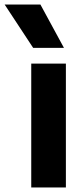

<svg xmlns="http://www.w3.org/2000/svg" viewBox="-84 -828 364 848"><path d="M54 0V-547H207V0ZM62.5 -616.5 -63.5 -808H94.5L198.5 -616.5Z"/></svg>

Font: Encode Sans SemiCondensed SemiCondensed
Style: Bold
Weight: 700
Width: 4
Designer: Multiple Designers
Foundry: Impallari Type
Version: Version 3.000; ttfautohint (v1.8.3) -l 8 -r 50 -G 200 -x 14 